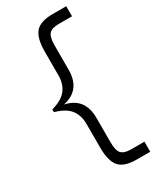

<svg xmlns="http://www.w3.org/2000/svg" viewBox="-235 -767 881 1074"><g transform="rotate(-30 205.5 -230.0)"><path d="M310 240Q228 240 196.5 203Q165 166 165 80V-73Q165 -129 136 -166Q107 -203 40 -221V-239Q107 -257 136 -294Q165 -331 165 -387V-540Q165 -626 196.5 -663Q228 -700 310 -700H396V-635H309Q266 -635 248 -616Q230 -597 230 -542V-386Q230 -255 110 -230Q230 -205 230 -74V82Q230 137 248 156Q266 175 309 175H396V240Z"/></g></svg>

Font: Tilda Sans
Style: Regular
Weight: 400
Designer: ParaType Ltd
Foundry: ParaType Ltd
Version: Version 1.002W